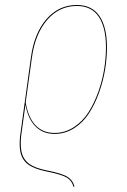

<svg xmlns="http://www.w3.org/2000/svg" viewBox="-20 -547 502 759"><path d="M80.6 -133.3 65.9 -27.3Q58.6 20 64.7 51Q70.8 82 94.5 99.9Q118.2 117.7 166.5 127Q225.6 138.7 246.8 152.1Q268.1 165.5 274.4 190.9L270.5 191.4Q264.2 167 243.7 154.8Q223.1 142.6 164.6 130.9Q115.7 121.1 91.3 103Q66.9 85 60.5 52.7Q54.2 20.5 62 -27.8L102.1 -318.8Q114.7 -414.6 163.3 -470.9Q211.9 -527.3 283.7 -527.3Q343.3 -527.3 373 -483.9Q402.8 -440.4 402.8 -359.4Q402.8 -317.9 395.5 -272.7Q388.2 -227.5 371.8 -181.6Q355.5 -135.7 332 -99.4Q308.6 -63 273.2 -40.3Q237.8 -17.6 195.8 -17.6Q148.9 -17.6 119.6 -47.9Q90.3 -78.1 80.6 -133.3ZM106 -318.4 81.5 -142.1Q91.3 -83 120.1 -52.2Q148.9 -21.5 195.8 -21.5Q236.8 -21.5 271.7 -44.2Q306.6 -66.9 329.6 -102.8Q352.5 -138.7 368.7 -184.1Q384.8 -229.5 391.8 -273.9Q398.9 -318.4 398.9 -359.4Q398.9 -439 370.1 -481.2Q341.3 -523.4 283.7 -523.4Q213.9 -523.4 166.3 -468Q118.7 -412.6 106 -318.4Z"/></svg>

Font: Fira Sans Compressed Four
Style: Italic
Weight: 100
Width: 3
Italic angle: -8°
Designer: Carrois Corporate & Edenspiekermann AG
Foundry: Carrois Corporate GbR & Edenspiekermann AG
Version: Version 4.203;PS 004.203;hotconv 1.0.88;makeotf.lib2.5.64775